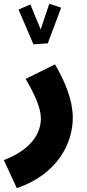

<svg xmlns="http://www.w3.org/2000/svg" viewBox="-52 -754 457 1005"><path d="M123 -522 198 -527C212 -567 256 -678 268 -714L206 -734C199 -713 178 -651 161 -600C142 -644 118 -704 107 -731L45 -704C66 -657 105 -563 123 -522ZM36 231C247 159 329 -2 329 -138C329 -226 292 -321 236 -417L82 -341C130 -260 162 -188 162 -134C162 -64 120 26 -32 84Z"/></svg>

Font: Noto Sans Arabic UI Cn Bk
Style: Regular
Weight: 900
Width: 3
Designer: Monotype Design Team, Nadine Chahine and Nizar Qandah
Foundry: Monotype Imaging Inc.
Version: Version 2.010